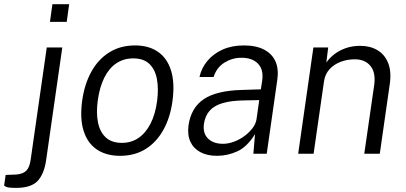

<svg xmlns="http://www.w3.org/2000/svg" viewBox="-103 -748 1976 934"><path d="M-24.5 166Q-64.5 166 -73.8 160.5Q-83 155 -83 155L-75.5 103L-24.5 101Q9 98.5 25.2 82Q41.5 65.5 46.5 26.5L124.5 -517H200L121.5 30.5Q111.5 99.5 79.5 132.8Q47.5 166 -24.5 166ZM140 -641.5 152 -727.5H233.5L221.5 -641.5Z M481 10Q414.5 10 369 -20.2Q323.5 -50.5 304.2 -110Q285 -169.5 296.5 -256.5Q307.5 -337.5 341 -398.5Q374.5 -459.5 428.5 -493.2Q482.5 -527 554 -527Q620.5 -527 665.2 -496.2Q710 -465.5 729 -405.2Q748 -345 736 -256.5Q725.5 -177.5 692.5 -117.5Q659.5 -57.5 606.5 -23.8Q553.5 10 481 10ZM490.5 -53Q535.5 -53 570.8 -77Q606 -101 629.5 -147Q653 -193 661.5 -258.5Q669 -317.5 660.2 -364Q651.5 -410.5 623.5 -437.2Q595.5 -464 545 -464Q499 -464 463.2 -440.2Q427.5 -416.5 404.5 -370.5Q381.5 -324.5 372.5 -258.5Q364.5 -199.5 373.5 -153.2Q382.5 -107 411 -80Q439.5 -53 490.5 -53Z M952.5 10Q905 10 871.8 -7.8Q838.5 -25.5 823.2 -58.5Q808 -91.5 814 -138Q826.5 -224 888 -265.5Q949.5 -307 1073.5 -310.5L1166 -313.5L1172.5 -356.5Q1180 -409.5 1151.8 -438.5Q1123.5 -467.5 1070.5 -467Q1027 -467 989 -443.5Q951 -420 936 -373.5H867.5Q876.5 -416 905.2 -451Q934 -486 979.2 -506.5Q1024.5 -527 1083 -527Q1143 -527 1182 -506.5Q1221 -486 1237.2 -448.8Q1253.5 -411.5 1246 -360L1194.5 0H1129.5L1137.5 -95.5Q1099.5 -34 1052 -12Q1004.5 10 952.5 10ZM982 -48.5Q1007.5 -48.5 1034.8 -58.5Q1062 -68.5 1085.8 -86Q1109.5 -103.5 1125.8 -125Q1142 -146.5 1145 -169L1158 -261L1082 -259.5Q1021 -258.5 980.2 -246.5Q939.5 -234.5 917.2 -209.8Q895 -185 889 -145Q883 -99.5 909 -74Q935 -48.5 982 -48.5Z M1347.5 0 1421.5 -517H1493.5L1484.5 -444Q1500.5 -466.5 1524.2 -484.8Q1548 -503 1579.5 -514Q1611 -525 1650 -525Q1697.5 -525 1733 -504Q1768.5 -483 1785.2 -441.5Q1802 -400 1793 -338.5L1744.5 0H1669L1717 -332Q1726 -394 1699.5 -426.8Q1673 -459.5 1622.5 -459.5Q1587 -459.5 1554.8 -447.5Q1522.5 -435.5 1500.2 -411.5Q1478 -387.5 1473 -351L1422.5 0Z"/></svg>

Font: Public Sans Thin Light
Style: Italic
Weight: 300
Italic angle: -8°
Version: Version 2.001